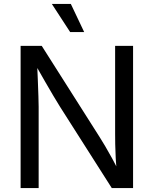

<svg xmlns="http://www.w3.org/2000/svg" viewBox="-20 -962 786 982"><path d="M85.4 0V-727.5H193.4L489.7 -260.7Q501 -243.2 517.3 -215.6Q533.7 -188 552.7 -153.3Q571.8 -118.7 589.8 -80.1L577.1 -77.1Q573.7 -116.7 571.8 -154.3Q569.8 -191.9 569.3 -223.9Q568.8 -255.9 568.8 -277.3V-727.5H660.6V0H551.8L287.6 -415Q271 -441.9 252.7 -472.4Q234.4 -502.9 210.7 -544.4Q187 -585.9 153.3 -645L169.4 -649.4Q171.9 -594.7 173.6 -549.1Q175.3 -503.4 176.5 -469.5Q177.7 -435.5 177.7 -416V0ZM338.9 -797.9 245.1 -941.9H342.3L410.6 -797.9Z"/></svg>

Font: Inter 17pt
Style: Regular
Weight: 400
Version: Version 4.001;git-66647c0bb